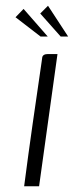

<svg xmlns="http://www.w3.org/2000/svg" viewBox="-20 -648 276 668"><path d="M64 0Q78 -108 93.5 -216.5Q109 -325 125 -434Q126 -443 127 -448.5Q128 -454 133 -457Q138 -460 147 -460H180L116 0ZM121 -521 34 -588 62 -617 146 -521ZM191 -521 120 -601 147 -628 217 -521Z"/></svg>

Font: Genos Light
Style: Italic
Weight: 300
Italic angle: -8°
Designer: Robert E. Leuschke
Foundry: Robert E. Leuschke
Version: Version 1.010